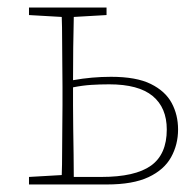

<svg xmlns="http://www.w3.org/2000/svg" viewBox="-20 -490 509 510"><path d="M57 -450V-470H263V-450L176 -445Q175 -411 174.5 -363.5Q174 -316 174 -277Q224 -286 275 -286Q342 -286 380.5 -267Q419 -248 436 -216.5Q453 -185 453 -146Q453 -106 434.5 -72.5Q416 -39 374.5 -19.5Q333 0 264 0H57V-20L144 -25Q145 -51 145 -84.5Q145 -118 145.5 -151Q146 -184 146 -210V-260Q146 -286 145.5 -319.5Q145 -353 145 -386Q145 -419 144 -445ZM174 -210Q174 -183 174.5 -148.5Q175 -114 175.5 -80Q176 -46 176 -20H249Q339 -20 381 -50Q423 -80 423 -146Q423 -204 385.5 -235Q348 -266 270 -266Q245 -266 222 -264.5Q199 -263 174 -258Z"/></svg>

Font: Source Serif Pro ExtraLight
Style: Regular
Weight: 200
Designer: Frank Grießhammer
Foundry: Adobe Systems Incorporated
Version: Version 3.001;hotconv 1.0.111;makeotfexe 2.5.65597